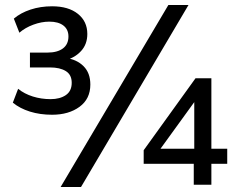

<svg xmlns="http://www.w3.org/2000/svg" viewBox="-20 -734 940 763"><path d="M187 -278Q139 -278 99 -290.5Q59 -303 31 -326L52 -381Q77 -361 110.5 -350.5Q144 -340 181 -340Q218 -340 241.5 -356Q265 -372 265 -405Q265 -437 241.5 -451.5Q218 -466 179 -466H99V-525H168Q208 -525 230 -541.5Q252 -558 252 -589Q252 -617 232 -632.5Q212 -648 176 -648Q145 -648 112.5 -636Q80 -624 57 -604L35 -660Q62 -683 101.5 -696Q141 -709 187 -709Q252 -709 289.5 -679Q327 -649 327 -599Q327 -558 302 -531Q277 -504 240 -495V-504Q285 -498 312 -471Q339 -444 339 -398Q339 -341 296 -309.5Q253 -278 187 -278ZM302 9H221L649 -714H729ZM750 0V-83H551V-137L757 -423H820V-143H883V-83H820V0ZM752 -143V-342H762L607 -128V-143Z"/></svg>

Font: Mulish ExtraLight Medium
Style: Regular
Weight: 500
Version: Version 3.603